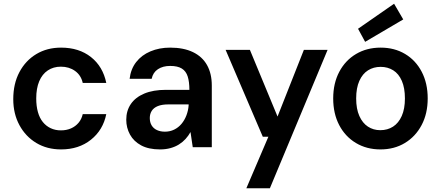

<svg xmlns="http://www.w3.org/2000/svg" viewBox="-20 -788 2362 1028"><path d="M307 12Q232 12 174.5 -22.5Q117 -57 84 -118Q51 -179 51 -257Q51 -340 84 -402Q117 -464 174.5 -498.5Q232 -533 307 -533Q403 -533 467 -482.5Q531 -432 549 -344H423Q414 -385 382 -408Q350 -431 306 -431Q266 -431 236 -411Q206 -391 190 -353Q174 -315 174 -261Q174 -220 183 -188Q192 -156 209.5 -134.5Q227 -113 251.5 -101.5Q276 -90 306 -90Q336 -90 360 -100.5Q384 -111 400.5 -130.5Q417 -150 423 -177H549Q532 -92 467 -40Q402 12 307 12Z M837 12Q776 12 736 -9.5Q696 -31 676 -67.5Q656 -104 656 -147Q656 -195 680.5 -231Q705 -267 752.5 -287Q800 -307 869 -307H994Q994 -350 985 -378.5Q976 -407 953.5 -421Q931 -435 891 -435Q852 -435 825.5 -417.5Q799 -400 792 -366H674Q680 -418 709 -455.5Q738 -493 785.5 -513Q833 -533 891 -533Q963 -533 1013 -509Q1063 -485 1088.5 -439.5Q1114 -394 1114 -330V0H1012L1000 -81Q989 -61 973.5 -44Q958 -27 938 -14.5Q918 -2 892.5 5Q867 12 837 12ZM863 -83Q890 -83 912.5 -94Q935 -105 951.5 -124.5Q968 -144 978 -170Q988 -196 990 -224V-229H882Q847 -229 825 -220Q803 -211 792.5 -194.5Q782 -178 782 -156Q782 -133 792 -116.5Q802 -100 820.5 -91.5Q839 -83 863 -83Z M1299 220 1417 -56H1387L1188 -521H1318L1466 -164L1607 -521H1734L1425 220Z M2017 12Q1943 12 1885.5 -22.5Q1828 -57 1796 -118.5Q1764 -180 1764 -261Q1764 -342 1796.5 -403.5Q1829 -465 1886.5 -499Q1944 -533 2018 -533Q2092 -533 2149 -499Q2206 -465 2238 -403.5Q2270 -342 2270 -261Q2270 -180 2237.5 -118.5Q2205 -57 2148 -22.5Q2091 12 2017 12ZM2016 -91Q2055 -91 2084.5 -110Q2114 -129 2131 -167Q2148 -205 2148 -261Q2148 -317 2131.5 -355Q2115 -393 2085.5 -411.5Q2056 -430 2018 -430Q1980 -430 1950.5 -411.5Q1921 -393 1904 -355Q1887 -317 1887 -261Q1887 -205 1904 -167Q1921 -129 1950 -110Q1979 -91 2016 -91ZM1935 -564 1897 -634 2090 -768 2139 -684Z"/></svg>

Font: DM Sans 10pt SemiBold
Style: Regular
Weight: 600
Version: Version 4.004;gftools[0.9.30]